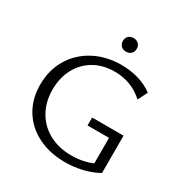

<svg xmlns="http://www.w3.org/2000/svg" viewBox="-192 -993 1105 1153"><g transform="rotate(30 360.5 -417.0)"><path d="M57 -321Q57 -421 103.5 -499.5Q150 -578 233.5 -622.5Q317 -667 423 -667Q484 -667 541 -650.5Q598 -634 641 -601L608 -535Q523 -612 408 -612Q326 -612 264.5 -576Q203 -540 169.5 -476.5Q136 -413 136 -332Q136 -248 173 -182.5Q210 -117 277 -81Q344 -45 431 -45Q509 -45 575 -73V-250H426V-305H644V-46Q596 -19 537.5 -5Q479 9 419 9Q311 9 229 -32.5Q147 -74 102 -148.5Q57 -223 57 -321ZM404 -843Q425 -843 438.5 -830Q452 -817 452 -796Q452 -775 438.5 -762Q425 -749 404 -749Q382 -749 369 -762Q356 -775 356 -796Q356 -817 369 -830Q382 -843 404 -843Z"/></g></svg>

Font: QiushuiShotai Bright
Style: Regular
Weight: 400
Designer: Christian Thalmann (Catharsis Fonts)
Version: Version 1.250;